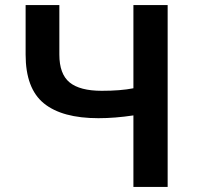

<svg xmlns="http://www.w3.org/2000/svg" viewBox="-20 -737 787 757"><path d="M368 -271Q225 -271 153 -329.5Q81 -388 81 -522V-717H214V-522Q214 -445 254.5 -412Q295 -379 381 -379Q456 -379 506 -389V-717H641V0H506V-282Q433 -271 368 -271Z"/></svg>

Font: Nebula Sans Semibold
Style: Regular
Weight: 600
Designer: Paul D. Hunt for Adobe (as Source Sans)
Foundry: Nebula Entertainment & Broadcasting LLC
Version: Version 1.010